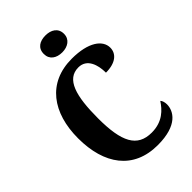

<svg xmlns="http://www.w3.org/2000/svg" viewBox="-273 -1040 1155 1155"><g transform="rotate(-45 304.0 -462.5)"><path d="M347 -791C393 -791 433 -815 433 -863C433 -913 393 -935 347 -935C298 -935 261 -913 261 -863C261 -815 298 -791 347 -791ZM359 10C528 10 571 -69 571 -125C571 -141 566 -160 557 -168C527 -122 479 -69 386 -69C263 -69 218 -158 218 -358C218 -549 250 -659 351 -659C424 -659 446 -585 446 -519C530 -519 571 -557 571 -607C571 -671 501 -724 360 -724C155 -724 48 -575 48 -358C48 -137 152 10 359 10Z"/></g></svg>

Font: Noto Serif Khmer Condensed ExtraBold
Style: Regular
Weight: 800
Width: 3
Designer: Danh Hong and the Monotype Design Team
Foundry: Monotype Imaging Inc.
Version: Version 2.004